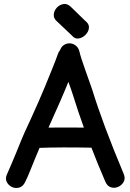

<svg xmlns="http://www.w3.org/2000/svg" viewBox="-20 -939 653 966"><path d="M106 -22Q119 -48 130 -76L156 -140L179 -195Q285 -199 440 -196Q471 -115 510 -25Q520 -2 538.5 3.5Q557 9 575 1Q593 -7 602.5 -24.5Q612 -42 602 -65Q497 -315 443 -491Q435 -515 408 -590Q386 -651 379 -682Q374 -702 356.5 -713Q339 -724 319 -720Q291 -713 282 -686Q275 -679 272 -669Q258 -630 242 -591L207 -505L176 -432L138 -347L103 -271Q90 -242 62 -172Q33 -102 16 -64Q5 -42 13.5 -24.5Q22 -7 39.5 1.5Q57 10 76 5Q95 0 106 -22ZM224 -297Q292 -447 324 -527Q339 -487 347 -461Q373 -377 402 -297Q302 -298 224 -297ZM342 -760Q357 -742 376.5 -745.5Q396 -749 411 -764.5Q426 -780 427.5 -799.5Q429 -819 408 -835L336 -905Q318 -922 298.5 -918.5Q279 -915 265.5 -900Q252 -885 250.5 -865.5Q249 -846 267 -831L342 -760Z"/></svg>

Font: Balsamiq Sans
Style: Regular
Weight: 400
Designer: Michael Angeles
Foundry: Balsamiq SRL
Version: Version 1.020; ttfautohint (v1.8.4.7-5d5b);gftools[0.9.26]